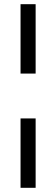

<svg xmlns="http://www.w3.org/2000/svg" viewBox="-20 -718 268 916"><path d="M150 178H78V-153H150ZM150 -367H78V-698H150Z"/></svg>

Font: Hind Madurai
Style: Regular
Weight: 400
Designer: Jyotish Sonowal
Foundry: Indian Type Foundry
Version: Version 0.702;PS 1.0;hotconv 1.0.81;makeotf.lib2.5.63406